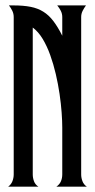

<svg xmlns="http://www.w3.org/2000/svg" viewBox="-20 -704 359 724"><path d="M192.4 0Q204.6 -8.3 209.7 -20.3Q214.8 -32.2 214.8 -46.4V-223.1Q214.8 -247.1 212.4 -280Q210 -313 204.6 -349.9Q199.2 -386.7 190.4 -424.6Q181.6 -462.4 169.4 -496.3Q157.2 -530.3 140.9 -557.4Q124.5 -584.5 103.5 -600.1V-46.4Q103.5 -33.2 108.2 -20.5Q112.8 -7.8 125 0H10.7Q22 -8.3 26.9 -20.8Q31.7 -33.2 31.7 -46.4V-639.6Q31.7 -652.3 26.4 -663.3Q21 -674.3 13.7 -683.6H30.8Q68.4 -683.6 95.5 -678.2Q122.6 -672.9 143.3 -659.9Q164.1 -647 180.9 -625Q197.8 -603 214.8 -569.3V-639.6Q214.8 -652.3 209.2 -663.3Q203.6 -674.3 195.8 -683.6H304.2Q297.4 -674.3 291.7 -663.3Q286.1 -652.3 286.1 -639.6V-46.4Q286.1 -33.2 291 -20.5Q295.9 -7.8 307.6 0Z"/></svg>

Font: XAYAX
Style: Regular
Weight: 400
Designer: Peter Wiegel
Foundry: Peter Wiegel
Version: Version 1.000 2009 initial release